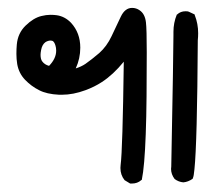

<svg xmlns="http://www.w3.org/2000/svg" viewBox="-20 -271 540 474"><path d="M277.3 143.6Q277.3 139.2 277.8 136.2Q282.7 99.6 285.6 -118.7Q259.3 -86.4 231.4 -68.4Q213.4 -56.6 190.9 -48.3Q160.6 -37.1 132.8 -37.1Q129.4 -37.1 126 -37.1Q95.2 -38.6 76.7 -48.3Q57.1 -58.1 41.7 -74.2Q26.4 -90.3 22.5 -112.8Q20.5 -125.5 20.5 -137.9Q20.5 -150.4 21.5 -161.1Q23.9 -189 43.2 -207.8Q62.5 -226.6 82 -231.4Q94.2 -234.4 104 -234.4Q113.8 -234.4 120.1 -233.4Q140.1 -230.5 155.3 -214.8Q178.2 -189.9 178.2 -153.3Q178.2 -126.5 167 -102.1Q180.7 -106.4 190.9 -113.3Q205.6 -123.5 225.1 -140.1Q243.7 -156.7 255.4 -181.6L278.3 -230Q288.6 -251.5 306.2 -251.5Q316.4 -251.5 324.7 -245.6Q337.9 -236.8 340.3 -215.8Q342.3 -199.2 342.3 -142.1Q342.3 -85 341.8 -32.5Q341.3 20 339.8 60.1Q336.9 140.6 330.1 172.9L328.6 173.8Q319.3 182.1 305.7 182.1Q304.2 182.1 301.3 182.1L287.6 173.8Q277.3 161.1 277.3 143.6ZM408.2 -184.1V-192.4Q408.2 -214.8 416.5 -234.9L417.5 -235.4Q425.8 -243.2 438 -243.2Q443.8 -243.2 445.8 -242.2L460.4 -235.4L460.9 -233.4Q469.2 -212.4 469.2 -189Q469.2 -180.2 468.3 -171.4Q466.8 82.5 460 147Q458.5 164.1 456.1 168.9L455.6 170.4Q444.3 178.2 432.6 179.2Q420.9 178.2 411.1 170.9Q402.3 159.2 402.3 146Q402.3 143.1 402.8 140.1Q408.2 -142.6 408.2 -184.1ZM118.7 -146Q118.7 -149.4 118.2 -152.8Q116.2 -164.1 111.8 -168.5Q109.4 -170.9 105 -170.9Q98.6 -170.9 92.3 -167Q84 -161.1 81.5 -147.5Q80.1 -140.1 80.1 -135.7Q80.1 -124.5 84.5 -119.1Q90.3 -111.3 101.1 -108.4Q118.7 -126.5 118.7 -146Z"/></svg>

Font: Bakudai
Style: Medium
Weight: 500
Version: Version 1.48